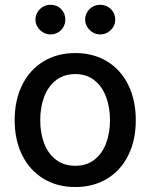

<svg xmlns="http://www.w3.org/2000/svg" viewBox="-20 -754 614 785"><path d="M40 -262.7Q40 -344.7 70.8 -406.7Q101.6 -468.8 157.7 -502.9Q213.9 -537.1 288.1 -537.1Q361.8 -537.1 418 -502.9Q474.1 -468.8 504.6 -406.5Q535.2 -344.2 535.2 -262.7Q535.2 -181.2 504.6 -119.4Q474.1 -57.6 418 -23.4Q361.8 10.7 288.1 10.7Q213.9 10.7 157.7 -23.4Q101.6 -57.6 70.8 -119.4Q40 -181.2 40 -262.7ZM429.7 -262.7Q429.7 -314.9 413.8 -357.7Q397.9 -400.4 366 -425.8Q334 -451.2 288.1 -451.2Q241.2 -451.2 208.7 -425.8Q176.3 -400.4 160.4 -357.7Q144.5 -314.9 144.5 -262.7Q144.5 -210.4 160.4 -168.2Q176.3 -126 208.7 -101.1Q241.2 -76.2 288.1 -76.2Q334.5 -76.2 366.2 -101.1Q397.9 -126 413.8 -168.2Q429.7 -210.4 429.7 -262.7ZM125 -673.8Q125 -690.4 133.3 -704.3Q141.6 -718.3 155.8 -726.3Q169.9 -734.4 186.5 -734.4Q212.9 -734.4 230 -717Q247.1 -699.7 247.1 -673.8Q247.1 -657.7 239.3 -643.8Q231.4 -629.9 217.5 -621.6Q203.6 -613.3 186.5 -613.3Q170.4 -613.3 156.2 -621.6Q142.1 -629.9 133.5 -644Q125 -658.2 125 -673.8ZM328.1 -673.8Q328.1 -690.4 336.4 -704.3Q344.7 -718.3 358.9 -726.3Q373 -734.4 389.6 -734.4Q415.5 -734.4 433.3 -716.8Q451.2 -699.2 451.2 -673.8Q451.2 -657.7 442.9 -643.8Q434.6 -629.9 420.4 -621.6Q406.2 -613.3 389.6 -613.3Q373.5 -613.3 359.4 -621.6Q345.2 -629.9 336.7 -644Q328.1 -658.2 328.1 -673.8Z"/></svg>

Font: Pretendard GOV Medium
Style: Regular
Weight: 500
Designer: Base glyphs from Inter by Rasmus Andersson; Hangeul glyphs from Noto Sans CJK(Source Han Sans) by Jang Soo-young and Kan
Foundry: Kil Hyung-jin
Version: Version 1.309